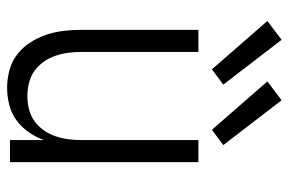

<svg xmlns="http://www.w3.org/2000/svg" viewBox="-156 -648 812 540"><g transform="rotate(90 250.0 -378.0)"><path d="M227 8Q251 8 275 2Q299 -4 318.5 -18.5Q338 -33 352 -53Q366 -73 374 -96V0H436V-530H374V-200Q374 -182 371.5 -163.5Q369 -145 363 -127.5Q357 -110 346 -94.5Q335 -79 320 -68.5Q305 -58 287 -53.5Q269 -49 250 -49Q232 -49 213.5 -53.5Q195 -58 180 -68.5Q165 -79 154 -94.5Q143 -110 137 -127.5Q131 -145 128.5 -163.5Q126 -182 126 -200V-530H64V-200Q64 -175 67 -150Q70 -125 78 -101.5Q86 -78 99.5 -57Q113 -36 133 -20.5Q153 -5 177.5 1.5Q202 8 227 8ZM345 -568 388 -600 262 -764 209 -724ZM175 -568 218 -600 92 -764 39 -724Z"/></g></svg>

Font: Iosevka SS09 Light
Style: Regular
Weight: 300
Monospace: yes
Designer: Belleve Invis
Foundry: Belleve Invis
Version: Version 5.2.1; ttfautohint (v1.8.3)